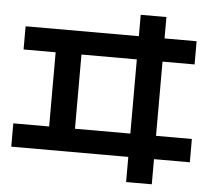

<svg xmlns="http://www.w3.org/2000/svg" viewBox="-58 -867 1117 1014"><g transform="rotate(5 500.0 -359.5)"><path d="M647.1 83.3V-50H26.7V-173.6H216.7V-567H46.7V-690H647.1V-803.3H783.3V-690H953.3V-567H783.3V-173.6H973.3V-50H783.3V83.3ZM353.6 -173.6H647.1V-567H353.6Z"/></g></svg>

Font: M PLUS 2 Thin
Style: Regular
Weight: 100
Designer: Coji Morishita
Foundry: UNDERFOREST DESIGN
Version: Version 1.001